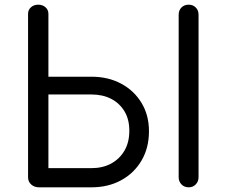

<svg xmlns="http://www.w3.org/2000/svg" viewBox="-20 -801 969 821"><path d="M147 0Q127 0 113.5 -12Q100 -24 100 -43V-742Q100 -759 112.5 -770Q125 -781 143 -781Q162 -781 174.5 -770Q187 -759 187 -742V-473H371Q443 -473 498.5 -443Q554 -413 585.5 -360.5Q617 -308 617 -240Q617 -169 585.5 -115Q554 -61 498.5 -30.5Q443 0 371 0ZM187 -82H371Q419 -82 455 -101.5Q491 -121 512 -156.5Q533 -192 533 -242Q533 -291 512 -325.5Q491 -360 455 -378.5Q419 -397 371 -397H187ZM787 0Q768 0 756 -12.5Q744 -25 744 -43V-738Q744 -757 756 -769Q768 -781 787 -781Q805 -781 817 -769Q829 -757 829 -738V-43Q829 -25 817 -12.5Q805 0 787 0Z"/></svg>

Font: Comfortaa Medium
Style: Regular
Weight: 500
Designer: Johan Aakerlund
Foundry: Johan Aakerlund
Version: Version 3.104; ttfautohint (v1.8.1.43-b0c9)